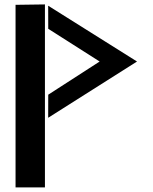

<svg xmlns="http://www.w3.org/2000/svg" viewBox="-20 -839 677 852"><path d="M194.1 -711.2 422.2 -566 194.1 -418.8 193.8 -316.4 588 -566 193.8 -813.6ZM49 -817.6V-7.5H179.4V-819.4Z"/></svg>

Font: Stormning
Style: Light
Weight: 400
Designer: Robert Jablonski, Mew Too
Foundry: Cannot Into Space Fonts
Version: Version 0.90